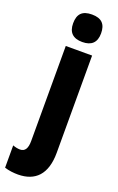

<svg xmlns="http://www.w3.org/2000/svg" viewBox="-228 -823 683 1110"><g transform="rotate(20 113.5 -268.0)"><path d="M46 -691C46 -635 75 -607 132 -607C189 -607 218 -635 218 -691C218 -747 192 -776 132 -776C72 -776 46 -748 46 -691ZM46 240C150 239 213 179 213 45V-553H51V32C51 77 37 100 7 100C-7 100 -22 97 -38 91V228C-11 237 19 240 46 240Z"/></g></svg>

Font: Noto Sans Lao Looped ExtraCondensed Black
Style: Regular
Weight: 900
Width: 2
Designer: Mark Frömberg, Ben Mitchell
Foundry: The Fontpad Ltd
Version: Version 1.002